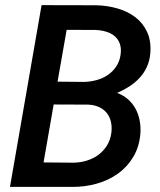

<svg xmlns="http://www.w3.org/2000/svg" viewBox="-20 -731 627 751"><path d="M19 0 142.6 -710.9 356.4 -710.4Q399.4 -709.5 439.5 -698Q479.5 -686.5 509.3 -663.8Q539.1 -641.1 555.4 -606Q571.8 -570.8 567.9 -522.5Q565.4 -493.2 554.4 -469.2Q543.5 -445.3 526.1 -426.5Q508.8 -407.7 486.1 -393.1Q463.4 -378.4 438 -367.7Q462.9 -358.4 481 -342.3Q499 -326.2 510.3 -305.4Q521.5 -284.7 526.1 -260.5Q530.8 -236.3 529.3 -210.9Q525.4 -157.7 501.7 -117.9Q478 -78.1 441.2 -51.8Q404.3 -25.4 357.9 -12.5Q311.5 0.5 262.2 0ZM189.9 -322.3 150.4 -95.7 268.6 -94.7Q295.4 -95.2 320.3 -103Q345.2 -110.8 365 -125.5Q384.8 -140.1 398.2 -161.6Q411.6 -183.1 415.5 -210.9Q418.5 -234.9 413.8 -254.9Q409.2 -274.9 397.5 -289.3Q385.7 -303.7 367.2 -312.3Q348.6 -320.8 324.7 -321.8ZM205.1 -411.6 308.6 -410.6Q333.5 -411.1 357.7 -417.7Q381.8 -424.3 401.4 -437.5Q420.9 -450.7 434.3 -470.5Q447.8 -490.2 451.7 -517.1Q455.1 -542 448.7 -559.8Q442.4 -577.6 428.7 -589.4Q415 -601.1 395.8 -606.9Q376.5 -612.8 354 -613.8L240.7 -614.3Z"/></svg>

Font: Roboto Mono Medium
Style: Italic
Weight: 500
Designer: Google
Version: Version 2.000985; 2015; ttfautohint (v1.3)